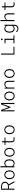

<svg xmlns="http://www.w3.org/2000/svg" viewBox="4601 -5391 1000 10242"><g transform="rotate(-90 5101.0 -270.0)"><path d="M333 -297.4H157.2V0H99.6V-710.9H300.3Q347.2 -710 388.7 -695.8Q430.2 -681.6 461.2 -655Q492.2 -628.4 510 -589.8Q527.8 -551.3 527.8 -501.5Q527.8 -465.8 517.3 -436.5Q506.8 -407.2 488.3 -383.5Q469.7 -359.9 444.1 -341.8Q418.5 -323.7 387.7 -311L549.8 -6.3V0H488.8ZM157.2 -346.7H312Q345.2 -347.7 374 -359.4Q402.8 -371.1 424.1 -391.4Q445.3 -411.6 457.3 -439.9Q469.2 -468.3 469.2 -502Q469.2 -539.6 456.1 -568.8Q442.9 -598.1 420.2 -618.4Q397.5 -638.7 366.5 -649.4Q335.4 -660.2 299.8 -661.1H157.2Z M664.1 -272Q664.6 -325.7 680.7 -374Q696.8 -422.4 726.8 -458.7Q756.8 -495.1 800.5 -516.6Q844.2 -538.1 899.4 -538.1Q955.1 -538.1 998.8 -516.6Q1042.5 -495.1 1072.8 -458.7Q1103 -422.4 1119.1 -374Q1135.3 -325.7 1135.7 -272V-255.9Q1135.3 -202.1 1119.4 -153.8Q1103.5 -105.5 1073.2 -69.1Q1043 -32.7 999.5 -11.5Q956.1 9.8 900.4 9.8Q844.7 9.8 801 -11.5Q757.3 -32.7 727.1 -69.1Q696.8 -105.5 680.7 -153.8Q664.6 -202.1 664.1 -255.9ZM722.7 -255.9Q722.7 -213.9 734.4 -174.8Q746.1 -135.7 768.6 -105.7Q791 -75.7 824 -57.6Q856.9 -39.6 900.4 -39.6Q943.4 -39.6 976.3 -57.6Q1009.3 -75.7 1031.5 -105.7Q1053.7 -135.7 1065.4 -174.8Q1077.1 -213.9 1077.1 -255.9V-272Q1077.1 -313.5 1065.4 -352.5Q1053.7 -391.6 1031.2 -421.6Q1008.8 -451.7 975.6 -470Q942.4 -488.3 899.4 -488.3Q856.4 -488.3 823.5 -470Q790.5 -451.7 768.3 -421.6Q746.1 -391.6 734.4 -352.5Q722.7 -313.5 722.7 -272Z M1723.6 -258.8Q1723.6 -207.5 1711.2 -158.9Q1698.7 -110.4 1673.1 -73Q1647.5 -35.6 1608.4 -12.9Q1569.3 9.8 1515.6 9.8Q1464.8 9.8 1423.6 -11Q1382.3 -31.7 1354.5 -70.8L1352.1 0H1297.4V-750H1356V-454.6Q1382.8 -494.1 1423.1 -516.1Q1463.4 -538.1 1514.6 -538.1Q1568.8 -538.1 1608.4 -515.9Q1647.9 -493.7 1673.3 -456.3Q1698.7 -418.9 1711.2 -370.4Q1723.6 -321.8 1723.6 -269ZM1664.6 -269Q1664.6 -308.6 1656.2 -347.7Q1647.9 -386.7 1629.4 -417.7Q1610.8 -448.7 1579.8 -468Q1548.8 -487.3 1503.4 -487.3Q1477.1 -487.3 1454.1 -479.5Q1431.2 -471.7 1412.4 -458Q1393.6 -444.3 1379.4 -425Q1365.2 -405.8 1356 -383.3V-136.7Q1365.7 -115.2 1380.6 -97.4Q1395.5 -79.6 1414.8 -67.1Q1434.1 -54.7 1456.8 -47.9Q1479.5 -41 1504.4 -41Q1548.8 -41 1579.3 -60.1Q1609.9 -79.1 1628.7 -110.1Q1647.5 -141.1 1656 -180.2Q1664.6 -219.2 1664.6 -258.8Z M1864.3 -272Q1864.7 -325.7 1880.9 -374Q1897 -422.4 1927 -458.7Q1957 -495.1 2000.7 -516.6Q2044.4 -538.1 2099.6 -538.1Q2155.3 -538.1 2199 -516.6Q2242.7 -495.1 2272.9 -458.7Q2303.2 -422.4 2319.3 -374Q2335.4 -325.7 2335.9 -272V-255.9Q2335.4 -202.1 2319.6 -153.8Q2303.7 -105.5 2273.4 -69.1Q2243.2 -32.7 2199.7 -11.5Q2156.2 9.8 2100.6 9.8Q2044.9 9.8 2001.2 -11.5Q1957.5 -32.7 1927.2 -69.1Q1897 -105.5 1880.9 -153.8Q1864.7 -202.1 1864.3 -255.9ZM1922.9 -255.9Q1922.9 -213.9 1934.6 -174.8Q1946.3 -135.7 1968.8 -105.7Q1991.2 -75.7 2024.2 -57.6Q2057.1 -39.6 2100.6 -39.6Q2143.6 -39.6 2176.5 -57.6Q2209.5 -75.7 2231.7 -105.7Q2253.9 -135.7 2265.6 -174.8Q2277.3 -213.9 2277.3 -255.9V-272Q2277.3 -313.5 2265.6 -352.5Q2253.9 -391.6 2231.4 -421.6Q2209 -451.7 2175.8 -470Q2142.6 -488.3 2099.6 -488.3Q2056.6 -488.3 2023.7 -470Q1990.7 -451.7 1968.5 -421.6Q1946.3 -391.6 1934.6 -352.5Q1922.9 -313.5 1922.9 -272Z M2689.5 -663.6V-528.3H2885.3V-480.5H2689.5V-147.9Q2689.9 -117.2 2699 -96.9Q2708 -76.7 2723.4 -64.2Q2738.8 -51.8 2759.5 -46.4Q2780.3 -41 2804.7 -41Q2829.1 -41 2854.7 -44.4Q2880.4 -47.9 2898.4 -51.3L2907.2 -6.8Q2886.2 1.5 2856 5.6Q2825.7 9.8 2794.4 9.8Q2759.3 9.8 2729.5 1.2Q2699.7 -7.3 2677.7 -26.1Q2655.8 -44.9 2643.1 -75Q2630.4 -105 2629.9 -148.4V-480.5H2482.9V-528.3H2629.9V-663.6Z M3064.5 -272Q3064.9 -325.7 3081.1 -374Q3097.2 -422.4 3127.2 -458.7Q3157.2 -495.1 3200.9 -516.6Q3244.6 -538.1 3299.8 -538.1Q3355.5 -538.1 3399.2 -516.6Q3442.9 -495.1 3473.1 -458.7Q3503.4 -422.4 3519.5 -374Q3535.6 -325.7 3536.1 -272V-255.9Q3535.6 -202.1 3519.8 -153.8Q3503.9 -105.5 3473.6 -69.1Q3443.4 -32.7 3399.9 -11.5Q3356.4 9.8 3300.8 9.8Q3245.1 9.8 3201.4 -11.5Q3157.7 -32.7 3127.4 -69.1Q3097.2 -105.5 3081.1 -153.8Q3064.9 -202.1 3064.5 -255.9ZM3123 -255.9Q3123 -213.9 3134.8 -174.8Q3146.5 -135.7 3168.9 -105.7Q3191.4 -75.7 3224.4 -57.6Q3257.3 -39.6 3300.8 -39.6Q3343.8 -39.6 3376.7 -57.6Q3409.7 -75.7 3431.9 -105.7Q3454.1 -135.7 3465.8 -174.8Q3477.5 -213.9 3477.5 -255.9V-272Q3477.5 -313.5 3465.8 -352.5Q3454.1 -391.6 3431.6 -421.6Q3409.2 -451.7 3376 -470Q3342.8 -488.3 3299.8 -488.3Q3256.8 -488.3 3223.9 -470Q3190.9 -451.7 3168.7 -421.6Q3146.5 -391.6 3134.8 -352.5Q3123 -313.5 3123 -272Z M4357.4 -710.9 4500.5 -308.6 4652.8 -710.9H4729.5V0H4672.4V-314.9L4676.8 -632.8L4519 -213.9H4481L4334.5 -626L4339.4 -314.9V0H4282.2V-710.9Z M4864.7 -272Q4865.2 -325.7 4881.3 -374Q4897.5 -422.4 4927.5 -458.7Q4957.5 -495.1 5001.2 -516.6Q5044.9 -538.1 5100.1 -538.1Q5155.8 -538.1 5199.5 -516.6Q5243.2 -495.1 5273.4 -458.7Q5303.7 -422.4 5319.8 -374Q5335.9 -325.7 5336.4 -272V-255.9Q5335.9 -202.1 5320.1 -153.8Q5304.2 -105.5 5273.9 -69.1Q5243.7 -32.7 5200.2 -11.5Q5156.7 9.8 5101.1 9.8Q5045.4 9.8 5001.7 -11.5Q4958 -32.7 4927.7 -69.1Q4897.5 -105.5 4881.3 -153.8Q4865.2 -202.1 4864.7 -255.9ZM4923.3 -255.9Q4923.3 -213.9 4935.1 -174.8Q4946.8 -135.7 4969.2 -105.7Q4991.7 -75.7 5024.7 -57.6Q5057.6 -39.6 5101.1 -39.6Q5144 -39.6 5177 -57.6Q5210 -75.7 5232.2 -105.7Q5254.4 -135.7 5266.1 -174.8Q5277.8 -213.9 5277.8 -255.9V-272Q5277.8 -313.5 5266.1 -352.5Q5254.4 -391.6 5231.9 -421.6Q5209.5 -451.7 5176.3 -470Q5143.1 -488.3 5100.1 -488.3Q5057.1 -488.3 5024.2 -470Q4991.2 -451.7 4969 -421.6Q4946.8 -391.6 4935.1 -352.5Q4923.3 -313.5 4923.3 -272Z M5548.8 -528.3 5553.2 -429.2Q5581.1 -478.5 5627.4 -508.1Q5673.8 -537.6 5732.9 -538.1Q5819.8 -538.1 5865.7 -486.1Q5911.6 -434.1 5912.1 -338.4V0H5853.5V-337.4Q5853 -410.2 5820.3 -449Q5787.6 -487.8 5718.8 -487.3Q5690.4 -487.3 5664.8 -478Q5639.2 -468.8 5617.9 -452.6Q5596.7 -436.5 5580.3 -414.6Q5564 -392.6 5553.7 -366.7V0H5495.1V-528.3Z M6064.9 -272Q6065.4 -325.7 6081.5 -374Q6097.7 -422.4 6127.7 -458.7Q6157.7 -495.1 6201.4 -516.6Q6245.1 -538.1 6300.3 -538.1Q6356 -538.1 6399.7 -516.6Q6443.4 -495.1 6473.6 -458.7Q6503.9 -422.4 6520 -374Q6536.1 -325.7 6536.6 -272V-255.9Q6536.1 -202.1 6520.3 -153.8Q6504.4 -105.5 6474.1 -69.1Q6443.8 -32.7 6400.4 -11.5Q6356.9 9.8 6301.3 9.8Q6245.6 9.8 6201.9 -11.5Q6158.2 -32.7 6127.9 -69.1Q6097.7 -105.5 6081.5 -153.8Q6065.4 -202.1 6064.9 -255.9ZM6123.5 -255.9Q6123.5 -213.9 6135.3 -174.8Q6147 -135.7 6169.4 -105.7Q6191.9 -75.7 6224.9 -57.6Q6257.8 -39.6 6301.3 -39.6Q6344.2 -39.6 6377.2 -57.6Q6410.2 -75.7 6432.4 -105.7Q6454.6 -135.7 6466.3 -174.8Q6478 -213.9 6478 -255.9V-272Q6478 -313.5 6466.3 -352.5Q6454.6 -391.6 6432.1 -421.6Q6409.7 -451.7 6376.5 -470Q6343.3 -488.3 6300.3 -488.3Q6257.3 -488.3 6224.4 -470Q6191.4 -451.7 6169.2 -421.6Q6147 -391.6 6135.3 -352.5Q6123.5 -313.5 6123.5 -272Z M7367.2 -50.8H7729V0H7308.6V-710.9H7367.2Z M7909.2 -528.3H8154.3V-51.8H8334V0H7909.2V-51.8H8095.7V-476.1H7909.2ZM8078.6 -672.9Q8078.6 -690.9 8088.9 -704.1Q8099.1 -717.3 8123 -717.3Q8146.5 -717.3 8157 -704.1Q8167.5 -690.9 8167.5 -672.9Q8167.5 -655.8 8157 -642.8Q8146.5 -629.9 8123 -629.9Q8099.1 -629.9 8088.9 -642.8Q8078.6 -655.8 8078.6 -672.9Z M8479 -269Q8479 -321.8 8491.7 -370.4Q8504.4 -418.9 8530.5 -456.3Q8556.6 -493.7 8595.9 -515.9Q8635.3 -538.1 8689 -538.1Q8739.7 -538.1 8780 -516.4Q8820.3 -494.6 8847.2 -455.1L8849.6 -528.3H8904.3V-9.3Q8903.8 39.1 8889.2 79.6Q8874.5 120.1 8846.9 149.2Q8819.3 178.2 8780.3 194.3Q8741.2 210.4 8692.4 210.4Q8668.9 210.4 8643.6 205.1Q8618.2 199.7 8593.8 188.5Q8569.3 177.2 8547.1 160.4Q8524.9 143.6 8508.3 120.1L8541 85Q8604 161.1 8688.5 161.1Q8726.1 161.1 8755.4 148.9Q8784.7 136.7 8804.4 114.5Q8824.2 92.3 8834.7 61.3Q8845.2 30.3 8845.7 -6.8V-66.9Q8817.9 -29.8 8777.6 -10Q8737.3 9.8 8688 9.8Q8635.3 9.8 8595.9 -12.9Q8556.6 -35.6 8530.8 -73Q8504.9 -110.4 8491.9 -158.9Q8479 -207.5 8479 -258.8ZM8537.6 -258.8Q8537.6 -219.2 8546.1 -180.2Q8554.7 -141.1 8573.7 -110.1Q8592.8 -79.1 8623.5 -60.1Q8654.3 -41 8698.7 -41Q8723.6 -41 8746.1 -47.6Q8768.6 -54.2 8787.4 -66.4Q8806.2 -78.6 8821 -95.9Q8835.9 -113.3 8845.7 -134.8V-386.2Q8835.9 -408.2 8821.8 -426.8Q8807.6 -445.3 8789.1 -458.7Q8770.5 -472.2 8748 -479.7Q8725.6 -487.3 8699.7 -487.3Q8654.8 -487.3 8624 -468Q8593.3 -448.7 8574 -417.7Q8554.7 -386.7 8546.1 -347.7Q8537.6 -308.6 8537.6 -269Z M9154.3 -426.3Q9182.1 -477.1 9228.5 -507.3Q9274.9 -537.6 9334.5 -538.1Q9377.9 -538.1 9411.4 -524.7Q9444.8 -511.2 9467.5 -485.6Q9490.2 -460 9502.2 -422.6Q9514.2 -385.3 9514.2 -337.4V0H9455.6V-337.4Q9455.6 -372.6 9447.3 -400.4Q9439 -428.2 9422.1 -447.5Q9405.3 -466.8 9379.9 -477.1Q9354.5 -487.3 9320.3 -487.3Q9292.5 -487.3 9267.1 -478.5Q9241.7 -469.7 9220.2 -454.1Q9198.7 -438.5 9181.9 -417.2Q9165 -396 9154.3 -370.6V0H9095.7V-750H9154.3Z M9890.6 -663.6V-528.3H10086.4V-480.5H9890.6V-147.9Q9891.1 -117.2 9900.1 -96.9Q9909.2 -76.7 9924.6 -64.2Q9939.9 -51.8 9960.7 -46.4Q9981.4 -41 10005.9 -41Q10030.3 -41 10055.9 -44.4Q10081.5 -47.9 10099.6 -51.3L10108.4 -6.8Q10087.4 1.5 10057.1 5.6Q10026.9 9.8 9995.6 9.8Q9960.4 9.8 9930.7 1.2Q9900.9 -7.3 9878.9 -26.1Q9856.9 -44.9 9844.2 -75Q9831.5 -105 9831.1 -148.4V-480.5H9684.1V-528.3H9831.1V-663.6Z"/></g></svg>

Font: Roboto Mono Light
Style: Regular
Weight: 300
Designer: Google
Version: Version 2.000985; 2015; ttfautohint (v1.3)